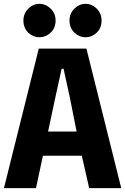

<svg xmlns="http://www.w3.org/2000/svg" viewBox="-26 -980 651 1000"><path d="M-5.5 0 176 -727H424L605.5 0H438.5L385 -235L473.5 -169H150L155 -295H439.5L384.5 -237L337.5 -473.5L305 -622H295L262.5 -473.5L161.5 0ZM179.5 -786Q146.5 -786 121.2 -810Q96 -834 96 -873.5Q96 -909.5 121.2 -934.8Q146.5 -960 179.5 -960Q212.5 -960 238 -935Q263.5 -910 263.5 -873.5Q263.5 -834 237.8 -810Q212 -786 179.5 -786ZM419.5 -786Q387 -786 361.5 -810Q336 -834 336 -873.5Q336 -910 361.5 -935Q387 -960 419.5 -960Q453 -960 478 -934.8Q503 -909.5 503 -873.5Q503 -834 477.8 -810Q452.5 -786 419.5 -786Z"/></svg>

Font: Spline Sans Mono
Style: Bold
Weight: 700
Designer: Eben Sorkin, Mirko Velimirovic
Foundry: Sorkin Type
Version: Version 1.004